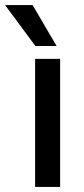

<svg xmlns="http://www.w3.org/2000/svg" viewBox="-66 -740 331 760"><path d="M158 -558H74L-46 -720H63ZM172 0H73V-507H172Z"/></svg>

Font: Hind Colombo Medium
Style: Regular
Weight: 500
Designer: Jyotish Sonowal, Aditi Pimprikar
Foundry: Indian Type Foundry
Version: Version 1.000;PS 1.0;hotconv 1.0.86;makeotf.lib2.5.63406; tt